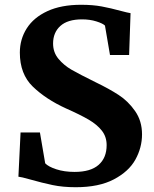

<svg xmlns="http://www.w3.org/2000/svg" viewBox="-20 -772 643 803"><path d="M104 -22Q69 -32 57 -33L66 -218H147L169 -89Q182 -75 215.5 -64Q249 -53 292 -53Q359 -53 392.5 -82.5Q426 -112 426 -165Q426 -200 406 -225.5Q386 -251 351 -271.5Q316 -292 255 -319Q172 -357 117.5 -409.5Q63 -462 63 -552Q63 -608 92 -653.5Q121 -699 178.5 -725.5Q236 -752 319 -752Q368 -752 405.5 -745Q443 -738 487 -726Q513 -719 526 -717L520 -542H440L419 -665Q410 -674 383 -682.5Q356 -691 323 -691Q263 -691 232.5 -663.5Q202 -636 202 -590Q202 -553 224.5 -526Q247 -499 279 -480.5Q311 -462 380 -428Q436 -401 476 -375Q516 -349 545 -307.5Q574 -266 574 -210Q574 -155 546.5 -105Q519 -55 456.5 -22Q394 11 297 11Q243 11 200 2Q157 -7 104 -22Z"/></svg>

Font: Koeln Type Serif
Style: Bold
Weight: 700
Designer: Eben Sorkin
Foundry: Eben Sorkin
Version: Version 2.002